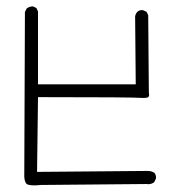

<svg xmlns="http://www.w3.org/2000/svg" viewBox="-20 -567 540 587"><path d="M427.2 -4.4Q430.2 -3.9 433.6 -3.9Q443.4 -3.9 451.2 -9.8L456.5 -20.5Q457 -22.5 457 -23.9Q457 -32.7 452.1 -38.6Q443.4 -44.4 430.7 -44.4L93.3 -41.5L96.2 -270H103.5Q384.3 -270 416.5 -267.6Q418.9 -267.6 421.4 -267.6Q430.7 -267.6 433.6 -270.5Q436 -272.9 436 -276.6Q436 -280.3 435.1 -284.2L433.1 -520.5L428.2 -530.8L418 -535.6Q416 -536.1 413.1 -536.1Q405.8 -536.1 399.9 -530.8Q394.5 -524.9 393.1 -517.1L395 -309.1H96.2V-531.7L91.3 -542.5L81.1 -547.4Q80.6 -547.4 80.1 -547.4Q69.8 -547.4 61.5 -541L56.2 -530.3L54.2 -25.9Q55.7 -4.9 65.9 -2.4Q79.6 1.5 104 -1.5Z"/></svg>

Font: Bakudai
Style: ExtraLight
Weight: 200
Version: Version 1.48